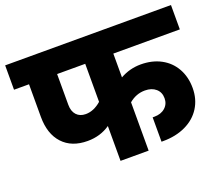

<svg xmlns="http://www.w3.org/2000/svg" viewBox="-120 -805 1105 963"><g transform="rotate(-20 432.5 -324.0)"><path d="M-10 -648H875V-518H520V-391Q571 -420 630 -420Q691 -420 737.5 -395Q784 -370 809.5 -324.5Q835 -279 835 -220Q835 -161 806.5 -115.5Q778 -70 725.5 -45Q673 -20 605 -20H596V-150H605Q641 -150 663 -169.5Q685 -189 685 -220Q685 -252 663 -271Q641 -290 605 -290Q558 -290 520 -258V0H370V-186Q318 -150 250 -150Q165 -150 117.5 -201.5Q70 -253 70 -344V-518H-10ZM287 -280Q330 -280 370 -315V-518H220V-354Q220 -319 238 -299.5Q256 -280 287 -280Z"/></g></svg>

Font: Madhuban Bold
Style: Regular
Weight: 700
Designer: jaikishan Patel
Foundry: MagicType
Version: Version 1.000